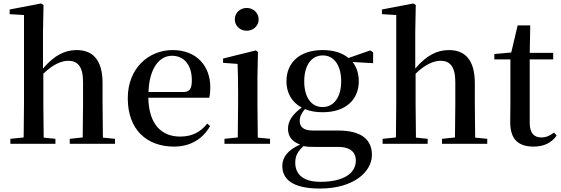

<svg xmlns="http://www.w3.org/2000/svg" viewBox="-20 -833 3251 1112"><path d="M458 0H646V-29L576 -36L574 -232V-351C574 -488 516 -543 424 -543C354 -543 293 -511 229 -436V-647L232 -804L218 -813L36 -778V-751L119 -746V-232L117 -37L40 -29V0H301V-29L233 -36C232 -93 231 -177 231 -232V-406C287 -461 337 -481 376 -481C428 -481 461 -449 461 -359V-232L459 -37L384 -29V0Z M988 16C1083 16 1154 -28 1197 -103L1180 -117C1142 -69 1094 -42 1023 -42C918 -42 842 -110 839 -267H1192C1196 -284 1198 -303 1198 -328C1198 -449 1120 -543 980 -543C842 -543 720 -439 720 -264C720 -81 831 16 988 16ZM840 -300C845 -440 904 -510 976 -510C1047 -510 1091 -455 1091 -369C1091 -320 1080 -300 1041 -300Z M1409 -655C1446 -655 1478 -682 1478 -721C1478 -759 1446 -787 1409 -787C1371 -787 1340 -759 1340 -721C1340 -682 1371 -655 1409 -655ZM1356 0H1544V-29L1473 -36C1472 -93 1471 -177 1471 -232V-385L1474 -532L1462 -541L1272 -494V-469L1356 -463C1358 -414 1359 -367 1359 -300V-232L1357 -37L1280 -29V0Z M1848 -213C1781 -213 1742 -272 1742 -362C1742 -454 1783 -512 1850 -512C1914 -512 1956 -455 1956 -362C1956 -272 1915 -213 1848 -213ZM1849 -183C1983 -183 2058 -257 2058 -362C2058 -406 2046 -444 2022 -474L2141 -467V-530L2124 -541L1998 -497C1964 -526 1914 -543 1849 -543C1714 -543 1639 -469 1639 -362C1639 -295 1670 -241 1727 -210C1669 -167 1648 -128 1648 -87C1648 -43 1672 -12 1718 4C1649 35 1615 76 1615 128C1615 202 1670 259 1833 259C2027 259 2134 163 2134 64C2134 -22 2076 -77 1939 -77H1792C1738 -77 1716 -98 1716 -132C1716 -158 1725 -176 1746 -201C1775 -189 1809 -183 1849 -183ZM1738 13C1760 18 1783 18 1820 18H1939C2017 18 2041 56 2041 96C2041 170 1972 220 1835 220C1743 220 1690 182 1690 109C1690 69 1705 43 1738 13Z M2614 0H2802V-29L2732 -36L2730 -232V-351C2730 -488 2672 -543 2580 -543C2510 -543 2449 -511 2385 -436V-647L2388 -804L2374 -813L2192 -778V-751L2275 -746V-232L2273 -37L2196 -29V0H2457V-29L2389 -36C2388 -93 2387 -177 2387 -232V-406C2443 -461 2493 -481 2532 -481C2584 -481 2617 -449 2617 -359V-232L2615 -37L2540 -29V0Z M3070 16C3132 16 3175 -7 3204 -48L3189 -65C3162 -46 3143 -37 3115 -37C3073 -37 3048 -62 3048 -121V-489H3184V-527H3048L3051 -686H2978L2941 -529L2843 -520V-489H2936V-223C2936 -185 2935 -161 2935 -126C2935 -29 2979 16 3070 16Z"/></svg>

Font: Noto Serif CJK SC SemiBold
Style: Regular
Weight: 600
Designer: Ryoko NISHIZUKA 西塚涼子 (kana & ideographs); Frank Grießhammer (Latin, Greek & Cyrillic); Wenlong ZHANG 张文龙 (bopomofo); San
Foundry: Adobe
Version: Version 2.001;hotconv 1.1.0;makeotfexe 2.6.0